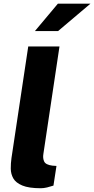

<svg xmlns="http://www.w3.org/2000/svg" viewBox="-20 -990 500 1020"><path d="M196.5 10Q133 10 98.5 -4.5Q64 -19 50.8 -42.2Q37.5 -65.5 37.2 -94Q37 -122.5 41 -150.5L130 -743H296L210.5 -172.5Q206.5 -149 214.8 -131.8Q223 -114.5 258.5 -110L280 -108.5L264 -4Q247.5 1.5 229.8 5.8Q212 10 196.5 10ZM165.5 -825 287.5 -970.5H460.5L288.5 -825Z"/></svg>

Font: Public Sans Thin ExtraBold
Style: Italic
Weight: 800
Italic angle: -8°
Version: Version 2.001